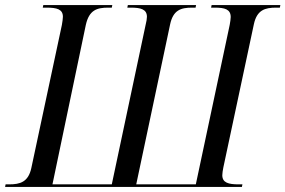

<svg xmlns="http://www.w3.org/2000/svg" viewBox="-40 -734 1121 754"><path d="M-20 0H910L912 -10H897C858 -10 833 -16 833 -46C833 -53 835 -66 837 -76L957 -639C969 -695 1001 -704 1044 -704H1059L1061 -714H791L789 -704H804C842 -704 866 -698 866 -667C866 -660 864 -647 862 -636L729 -10H495L628 -638C640 -695 671 -704 714 -704H728L730 -714H462L460 -704H474C512 -704 537 -698 537 -668C537 -661 535 -648 532 -637L399 -10H166L297 -636C310 -695 341 -704 385 -704H399L401 -714H130L128 -704H143C183 -704 207 -698 207 -668C207 -661 205 -648 203 -636L83 -74C71 -19 39 -10 -4 -10H-18Z"/></svg>

Font: Noto Serif Display SemiCondensed
Style: Italic
Weight: 400
Width: 4
Italic angle: -12°
Designer: Monotype Design Team
Foundry: Monotype Imaging Inc.
Version: Version 2.009